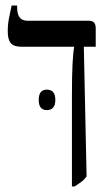

<svg xmlns="http://www.w3.org/2000/svg" viewBox="-20 -667 396 694"><path d="M240 7V-323Q240 -390 242 -432Q244 -474 248 -497V-498H58Q30 -498 19 -511Q8 -524 8 -554Q8 -578 12.5 -601.5Q17 -625 22 -647H42V-639Q42 -592 79 -592H302Q326 -592 326 -565V-498H283L293 -29Q284 -17 273 -9Q262 -1 250 7ZM120 -306Q120 -343 149 -343Q180 -343 180 -306Q180 -269 149 -269Q120 -269 120 -306Z"/></svg>

Font: Noto Serif Hebrew ExtraCondensed Medium
Style: Regular
Weight: 500
Width: 2
Designer: Monotype Design Team
Foundry: Monotype Imaging Inc.
Version: Version 2.004; ttfautohint (v1.8.4.7-5d5b)